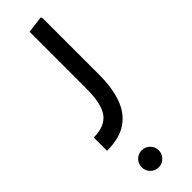

<svg xmlns="http://www.w3.org/2000/svg" viewBox="-259 -367 764 764"><g transform="rotate(-45 123.5 15.0)"><path d="M0 200V125Q62 125 89.5 89.5Q117 54 117 -35V-353L189 -362L192 -354V-35Q192 36 173.5 89Q155 142 113 171Q71 200 0 200ZM99 392Q79 392 65 378Q51 364 51 344Q51 324 65 310Q79 296 99 296Q119 296 133 310Q147 324 147 344Q147 364 133 378Q119 392 99 392Z"/></g></svg>

Font: Fustat
Style: Regular
Weight: 400
Designer: Mohamed Gaber, Khaled Hosny, Laura Garcia Mut
Foundry: Kief Type Foundry, Alif Type Foundry, Hard Type Foundry
Version: Version 1.007